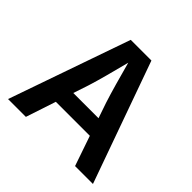

<svg xmlns="http://www.w3.org/2000/svg" viewBox="-179 -907 1086 1086"><g transform="rotate(45 364.0 -364.0)"><path d="M24.4 0 278.3 -727.5H443.8L703.6 0H560.5L498.5 -180.2H226.6L167 0ZM261.2 -285.2H462.9L431.2 -377.9Q415 -428.2 397.7 -489.3Q380.4 -550.3 359.9 -626Q340.3 -549.8 323.7 -488Q307.1 -426.3 292 -377.9Z"/></g></svg>

Font: Inter SemiBold
Style: Regular
Weight: 600
Designer: Rasmus Andersson
Foundry: rsms
Version: Version 4.001;git-9221beed3